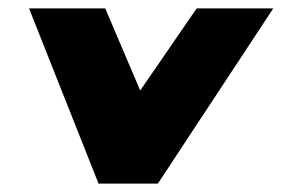

<svg xmlns="http://www.w3.org/2000/svg" viewBox="-20 -436 670 456"><path d="M230 -416H49L214 0H355L629 -416H447L313 -221Z"/></svg>

Font: Hussar Milosc
Style: Bold
Weight: 700
Foundry: Cannot Into Space Fonts
Version: Version 1.02